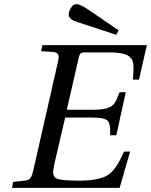

<svg xmlns="http://www.w3.org/2000/svg" viewBox="-20 -911 732 931"><path d="M313 -841Q313 -855 324 -873Q335 -891 352 -891Q368 -891 410 -863L555 -764L544 -742L374 -798Q350 -805 339.5 -809.5Q329 -814 321 -822Q313 -830 313 -841ZM38 0 44 -29 100 -35Q118 -36 126.5 -46.5Q135 -57 141 -83L261 -611Q267 -637 262 -647Q257 -657 239 -659L179 -663L186 -692H692L654 -525H624Q629 -570 626.5 -599.5Q624 -629 597.5 -643Q571 -657 510 -657H389Q376 -657 370.5 -651.5Q365 -646 361 -628L304 -379H435Q479 -379 501.5 -387Q524 -395 535 -410.5Q546 -426 560 -464H590L544 -255H514Q517 -308 503 -324.5Q489 -341 427 -341H296L245 -122Q237 -87 238 -72Q239 -57 250 -48Q267 -35 362 -35Q458 -35 501 -61Q544 -87 581 -176H611L560 0Z"/></svg>

Font: Heuristica
Style: Italic
Weight: 400
Italic angle: -13°
Version: Version 1.0.2